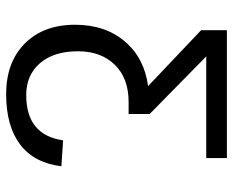

<svg xmlns="http://www.w3.org/2000/svg" viewBox="-88 -480 776 640"><g transform="rotate(90 300.0 -160.0)"><path d="M506.8 -459.5H168L359.9 -271V-200.7H319.8Q240.7 -200.7 195.8 -154.5Q150.9 -108.4 150.9 -31.7Q150.9 48.3 190.4 94.5Q230 140.6 296.9 140.6Q430.2 140.6 447.8 17.6L534.2 23.4Q522.9 114.7 461.4 161.1Q399.9 207.5 293.9 207.5Q187.5 207.5 125 145.3Q62.5 83 62.5 -22Q62.5 -123 118.2 -188.2Q173.8 -253.4 267.1 -265.6L80.6 -442.4V-528.3H506.8Z"/></g></svg>

Font: Liberation Mono
Style: Regular
Weight: 400
Monospace: yes
Designer: Steve Matteson
Foundry: Ascender Corporation
Version: Version 2.1.5